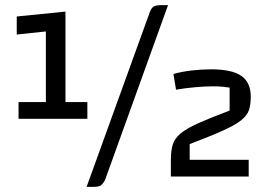

<svg xmlns="http://www.w3.org/2000/svg" viewBox="-20 -685 1057 745"><path d="M52 -224V-289H158V-563L45 -551V-621L234 -640V-289H319V-224ZM387 15Q380 27 372.5 33.5Q365 40 344 40H316L562 -640Q567 -653 575.5 -659Q584 -665 605 -665H632ZM643 0V-64Q643 -99 650 -123Q657 -147 680 -166.5Q703 -186 748.5 -206.5Q794 -227 871 -256V-345Q860 -347 844 -348.5Q828 -350 805 -350Q774 -350 736 -346.5Q698 -343 663 -337L653 -398Q685 -407 723.5 -411.5Q762 -416 800 -416Q880 -416 916.5 -390.5Q953 -365 953 -310Q953 -279 946 -258Q939 -237 916 -218.5Q893 -200 845.5 -178.5Q798 -157 716 -126V-65H945V0Z"/></svg>

Font: Changa Medium
Style: Regular
Weight: 500
Designer: Eduardo Rodriguez Tunni
Foundry: Eduardo Rodriguez Tunni
Version: Version 3.003